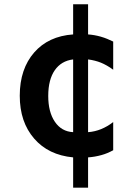

<svg xmlns="http://www.w3.org/2000/svg" viewBox="-20 -719 642 892"><path d="M319.8 152.8H389.2V12.2C410.2 10.7 430.2 7.3 451.2 1.5C470.7 -3.9 486.8 -10.7 505.9 -21V-151.9C487.8 -137.7 468.8 -127 449.7 -119.1C431.6 -111.8 410.6 -106.4 389.2 -105V-442.9C410.2 -440.4 432.1 -434.6 449.2 -427.7C464.8 -421.4 487.3 -409.2 505.9 -395V-525.9C487.3 -534.7 470.2 -542.5 447.8 -548.8C428.7 -554.2 409.2 -557.6 389.2 -559.1V-699.2H319.8V-559.1C242.7 -553.7 182.6 -525.4 138.7 -475.1C95.2 -425.3 71.8 -358.4 71.8 -274.4C71.8 -192.4 94.2 -126.5 138.7 -75.2C183.1 -23.9 243.2 4.9 319.8 12.2ZM319.8 -105C283.7 -106.9 255.4 -123 234.9 -153.3C213.9 -184.1 204.1 -224.6 204.1 -273.4C204.1 -324.7 214.8 -364.3 234.4 -392.6C254.4 -421.4 282.7 -438.5 319.8 -442.9Z"/></svg>

Font: Hack
Style: Bold
Weight: 700
Monospace: yes
Designer: Christopher Simpkins
Foundry: Christopher Simpkins
Version: Version 2.010